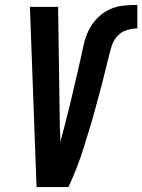

<svg xmlns="http://www.w3.org/2000/svg" viewBox="-20 -763 580 783"><path d="M259 0H129L102 -735H217L224 -245Q225 -230 225.5 -214.5Q226 -199 225 -183Q234 -212 241 -240.5Q248 -269 255.5 -297.5Q263 -326 269.5 -354Q276 -382 282.5 -410.5Q289 -439 296 -467.5Q303 -496 309 -524.5Q315 -553 321.5 -582Q328 -611 341 -638Q354 -665 376 -688Q398 -711 425.5 -724Q453 -737 482.5 -740Q512 -743 540 -743V-647Q518 -647 495 -639.5Q472 -632 456.5 -613.5Q441 -595 434.5 -572.5Q428 -550 422.5 -528Q417 -506 411.5 -483.5Q406 -461 400.5 -439Q395 -417 389 -395Q383 -373 377 -350.5Q371 -328 365 -306Q359 -284 352.5 -262Q346 -240 339 -218Q332 -196 325.5 -174Q319 -152 311.5 -130Q304 -108 295.5 -86Q287 -64 278 -42.5Q269 -21 259 0Z"/></svg>

Font: Iosevka Custom
Style: Bold Italic
Weight: 700
Italic angle: -9°
Designer: Belleve Invis
Foundry: Belleve Invis
Version: Version 30.3.1; ttfautohint (v1.8.3)